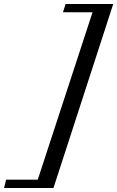

<svg xmlns="http://www.w3.org/2000/svg" viewBox="-139 -767 586 960"><path d="M-118.7 172.9 -108.4 131.3H49.8L323.7 -705.6H175.8L189 -747.1H427.2L128.4 172.9Z"/></svg>

Font: Elstob 6pt Medium
Style: Italic
Weight: 500
Italic angle: -20°
Designer: Peter S. Baker
Version: Version 1.015